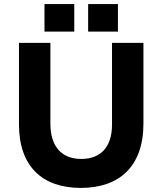

<svg xmlns="http://www.w3.org/2000/svg" viewBox="-20 -910 796 941"><path d="M376 11C564 11 683 -93 683 -305V-700H529V-299C529 -188 472 -131 378 -131C284 -131 227 -190 227 -304V-700H73V-300C73 -94 188 11 376 11ZM412 -890V-755H558V-890ZM198 -890V-755H344V-890Z"/></svg>

Font: Mission
Style: Bold
Weight: 700
Version: Version 1.000;FEAKit 1.0